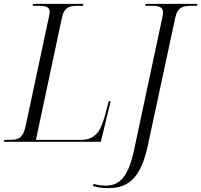

<svg xmlns="http://www.w3.org/2000/svg" viewBox="-34 -734 1042 994"><path d="M-14 0H488L539 -210H529L507 -128C486 -53 457 -10 386 -10H152L287 -644C298 -695 323 -704 370 -704H396L398 -714H137L135 -704H162C198 -704 223 -701 223 -672C223 -667 222 -657 220 -650L99 -83C85 -17 62 -10 12 -10H-11ZM527 240C640 240 698 176 732 16L874 -645C885 -694 910 -704 957 -704H986L988 -714H720L718 -704H749C788 -704 810 -698 810 -670C810 -664 809 -654 807 -647L663 29C633 179 588 227 513 227C494 227 470 224 451 218L447 229C471 236 493 240 527 240Z"/></svg>

Font: Noto Serif Display Light
Style: Italic
Weight: 300
Italic angle: -12°
Designer: Monotype Design Team
Foundry: Monotype Imaging Inc.
Version: Version 2.009